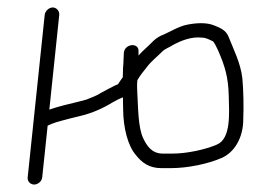

<svg xmlns="http://www.w3.org/2000/svg" viewBox="-20 -516 702 515"><path d="M348.5 -301C355 -312.8 366 -326.3 373.1 -335C385.4 -351.8 400.1 -362.5 414.5 -377C421.9 -385.2 434.8 -389 443.4 -395C464 -406.1 492.9 -418.7 522.5 -415C533.4 -415 544.3 -408.2 551.5 -405C555 -401 559.5 -393 564.9 -381C582.6 -339.9 592.4 -311 593.6 -258.5C594.6 -213.5 600.4 -144 561.4 -128C531.3 -115 482 -104 441.9 -104H416.9C387.1 -104 373.8 -125 364.2 -145C350 -174.7 350.7 -228.3 348.2 -269C347.9 -276 347.9 -276 347.7 -283C347.5 -287.7 347.8 -293.7 348.5 -301ZM99.9 -476 54.2 -40C53.1 -29.7 61.5 -21 71.7 -21C81.9 -21 92.1 -29.7 93.2 -40L107.8 -179L119.3 -184C133.3 -190 155.8 -194.5 170.9 -199L195.5 -205C225.9 -211.9 257.9 -226.4 281.3 -241L296.1 -249C301.2 -251.4 305.4 -252.9 309.7 -255C310 -245 310.2 -234 310.3 -222C310.8 -173.7 322.5 -124.6 345.4 -99C360.3 -80.5 379.2 -65 412.8 -65H437.8C484.4 -65 539 -76.8 573.6 -92C608.6 -106.6 632.6 -146.5 632.5 -196C633.9 -232.7 633.1 -271.2 630.1 -306C625 -347.8 607.7 -380.3 592.8 -418C586.5 -434.1 571.3 -441.4 554 -448C533.4 -456.3 506 -454.5 483.2 -450C459.2 -446.1 430.1 -426.9 411 -420C401.9 -415.3 393.9 -409.3 387.1 -402C374.9 -389.3 362.8 -380.2 351.5 -367L351.5 -377C354.2 -402.9 314.9 -399.5 312.3 -375L311.3 -356C311.3 -349.3 310.8 -342 310 -334C309.9 -326.7 309.7 -318.3 309.4 -309C305 -302.5 299.7 -295.5 296.4 -290C286.6 -286.5 275.1 -279.4 265.8 -275C258.4 -271 258.4 -271 251 -267C242.6 -260.8 223.2 -253.3 212.1 -249L189.5 -243C165.1 -237.1 136.5 -230.5 112.3 -222L138.9 -476C140 -486.3 131.6 -496 121.5 -496C111.3 -496 101 -486.3 99.9 -476Z"/></svg>

Font: Just Breathe
Style: Obl2
Weight: 400
Foundry: Cannot Into Space Fonts
Version: Version 0.72